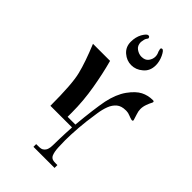

<svg xmlns="http://www.w3.org/2000/svg" viewBox="-261 -963 1049 1049"><g transform="rotate(45 264.0 -438.0)"><path d="M341 -820Q341 -835 333 -851L329 -867Q329 -876 338 -876Q348 -876 362 -847Q376 -817 376 -788Q376 -743 345 -718Q316 -693 280 -693Q245 -693 216.5 -717.5Q188 -742 188 -782Q188 -818 203 -846Q220 -875 231 -875Q243 -875 243 -863V-862Q243 -861 237 -853Q231 -845 228 -820Q228 -792 247.5 -778.5Q267 -765 287 -765Q315 -765 328 -782.5Q341 -800 341 -820ZM315 -148Q315 -126 316.5 -93Q318 -60 327 -40Q334 -27 347 -24Q354 -22 367 -22Q370 -22 373.5 -22Q377 -22 381 -22V0H218V-21Q233 -21 244.5 -21.5Q256 -22 263 -26Q279 -36 283 -52Q287 -63 287 -82Q287 -101 288 -131Q288 -154 289.5 -173Q291 -192 292 -224H125Q125 -394 108 -460Q100 -493 85.5 -535Q71 -577 50 -628H182Q193 -588 202 -546Q211 -504 218 -463Q226 -417 230 -371Q234 -325 234 -281V-248H294Q300 -313 306.5 -364Q313 -415 320 -451Q335 -521 367 -566Q399 -610 430.5 -626Q462 -642 499 -642Q508 -642 508 -636Q508 -631 503 -623Q499 -616 492 -597Q485 -578 485 -559Q485 -543 491.5 -524.5Q498 -506 502 -491Q504 -482 493 -483Q483 -485 467.5 -491.5Q452 -498 439 -498H434Q400 -498 380.5 -481.5Q361 -465 350.5 -437.5Q340 -410 335 -375.5Q330 -341 325 -304Q322 -279 319.5 -248.5Q317 -218 316 -191Q315 -164 315 -148Z"/></g></svg>

Font: Pochaevsk
Style: Regular
Weight: 400
Version: Version 1.210; ttfautohint (v1.8.4.7-5d5b)